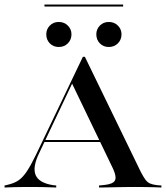

<svg xmlns="http://www.w3.org/2000/svg" viewBox="-34 -834 738 854"><path d="M140.3 -153.2Q109.7 -90.3 124.6 -55.2Q139.5 -20.2 201.6 -10.5L216.1 -8.9V0Q185.5 -1.6 152.4 -2Q119.4 -2.4 80.6 -2.4Q50.8 -2.4 29 -1.6Q7.3 -0.8 -13.7 0V-8.9L0 -12.1Q28.2 -18.5 47.2 -31Q66.1 -43.5 84.3 -70.2Q102.4 -96.8 125.8 -145.2L334.7 -581.5H343.5L592.7 -68.5Q603.2 -48.4 612.1 -35.9Q621 -23.4 632.7 -18.1Q644.4 -12.9 663.7 -10.5L683.9 -8.9V0Q671.8 -0.8 653.6 -1.2Q635.5 -1.6 614.5 -2Q593.5 -2.4 568.5 -2.4H567.7H566.9Q541.9 -2.4 519.4 -2Q496.8 -1.6 476.2 -1.2Q455.6 -0.8 438.3 -0.4Q421 0 406.5 0V-8.9L430.6 -11.3Q468.5 -15.3 477 -31Q485.5 -46.8 469.4 -82.3L284.7 -466.1L295.2 -479.8ZM158.1 -202.4 162.9 -211.3H450L453.2 -202.4ZM227.4 -625Q203.2 -625 187.5 -641.1Q171.8 -657.3 171.8 -681.5Q171.8 -704 187.5 -720.2Q203.2 -736.3 227.4 -736.3Q251.6 -736.3 267.7 -720.2Q283.9 -704 283.9 -681.5Q283.9 -657.3 267.7 -641.1Q251.6 -625 227.4 -625ZM450 -625Q425.8 -625 410.1 -641.1Q394.4 -657.3 394.4 -681.5Q394.4 -704 410.1 -720.2Q425.8 -736.3 450 -736.3Q474.2 -736.3 490.3 -720.2Q506.5 -704 506.5 -681.5Q506.5 -657.3 490.3 -641.1Q474.2 -625 450 -625ZM163.7 -804.8V-813.7H513.7V-804.8Z"/></svg>

Font: Playfair 144pt SemiExpanded SemiBold
Style: Regular
Weight: 600
Width: 6
Designer: Claus Eggers Sørensen
Foundry: Claus Eggers Sørensen
Version: Version 2.203